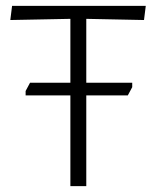

<svg xmlns="http://www.w3.org/2000/svg" viewBox="-20 -632 531 652"><path d="M429 -351V-336L414 -308H67V-323L82 -351ZM219 0V-568L15 -564L21 -612H475L469 -564L273 -568V0Z"/></svg>

Font: Ancizar Sans Thin
Style: Regular
Weight: 100
Designer: Cesar Puertas, Viviana Monsalve, Julian Moncada, Julian Prieto, Jose Castro, Mariel Hernandez, Felipe Aragon, Sara Alarc
Version: Version 8.100